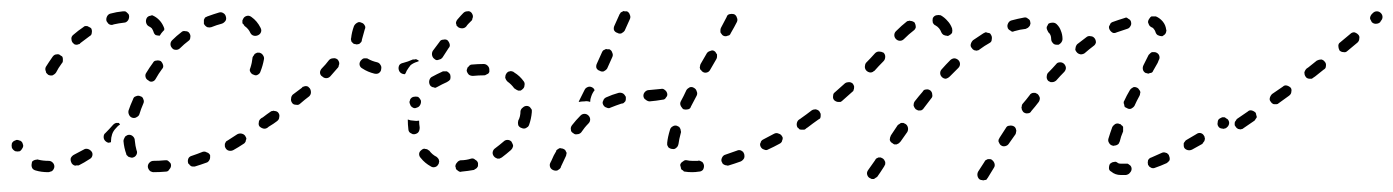

<svg xmlns="http://www.w3.org/2000/svg" viewBox="-30 -294 2460 339"><path d="M269 5Q272 2 272 -2Q272 -4 271 -6Q270 -7 268 -9Q267 -10 265 -11Q263 -11 261 -11Q251 -10 241 -10Q237 -10 234 -7Q231 -4 231 0Q231 2 232 4Q233 6 234 7Q236 9 237 9Q239 10 241 10Q252 10 263 9Q267 9 269 5ZM34 -12Q32 -12 30 -11Q28 -10 27 -9Q26 -7 26 -5Q25 -1 27 3Q29 6 33 7Q43 10 55 10Q57 10 59 9Q61 9 63 7Q64 6 65 4Q66 2 66 0Q66 -4 63 -7Q60 -10 56 -10Q46 -10 38 -12Q36 -13 34 -12ZM338 -9Q339 -10 340 -12Q341 -14 341 -16Q341 -18 341 -20Q339 -24 335 -25Q332 -27 328 -26Q318 -22 309 -19Q305 -18 303 -15Q301 -11 302 -7Q302 -5 304 -4Q305 -2 307 -1Q308 0 310 0Q312 0 314 0Q324 -3 335 -7Q336 -7 338 -9ZM95 -15Q94 -11 96 -7Q96 -6 98 -4Q99 -3 101 -2Q103 -1 105 -2Q107 -2 109 -2Q119 -7 128 -13Q132 -15 133 -19Q134 -23 132 -26Q129 -30 125 -31Q121 -32 118 -30Q109 -25 101 -21Q97 -19 95 -15ZM195 -19Q196 -17 198 -17Q199 -16 201 -16Q203 -15 205 -16Q209 -17 211 -21Q213 -25 211 -29Q209 -36 208 -46Q208 -50 205 -53Q202 -56 198 -56Q196 -56 194 -55Q193 -54 191 -53Q190 -51 189 -49Q188 -47 188 -45Q189 -33 193 -22Q193 -20 195 -19ZM8 -44Q6 -46 4 -46Q2 -47 0 -47Q-2 -47 -3 -46Q-7 -45 -9 -41Q-10 -37 -9 -33Q-7 -29 -3 -27Q1 -26 5 -27Q8 -29 10 -33Q12 -37 10 -40V-41Q9 -43 8 -44ZM403 -43Q404 -44 404 -46Q405 -48 405 -50Q404 -52 403 -54Q401 -57 397 -58Q393 -59 389 -57Q380 -51 372 -46Q370 -45 369 -44Q368 -42 367 -40Q367 -38 367 -36Q367 -35 368 -33Q370 -29 374 -28Q378 -27 382 -29Q391 -34 400 -40Q402 -41 403 -43ZM168 -57Q170 -63 175 -68Q178 -72 182 -74Q181 -75 180 -77Q178 -77 175 -77Q172 -76 170 -74Q163 -66 156 -59Q153 -57 153 -52Q153 -48 156 -45Q158 -43 161 -42Q163 -42 166 -43Q166 -44 166 -45Q166 -51 168 -57ZM445 -72Q447 -73 447 -75Q447 -77 447 -79Q446 -81 445 -83Q443 -86 439 -87Q435 -88 431 -85Q427 -82 427 -78Q426 -74 428 -71Q431 -68 435 -67Q439 -66 442 -69H443Q444 -70 445 -72ZM198 -91Q200 -87 204 -86Q208 -85 211 -87Q215 -89 216 -92Q219 -102 223 -111Q225 -115 223 -119Q222 -123 218 -124Q214 -126 210 -124Q206 -123 205 -119Q200 -108 197 -99Q196 -95 198 -91ZM227 -158Q228 -154 232 -152Q235 -149 239 -150Q243 -151 245 -155Q250 -164 256 -172Q259 -175 258 -179Q257 -183 254 -186Q250 -188 246 -187Q242 -187 240 -183Q234 -175 228 -165Q226 -162 227 -158ZM81 -186Q81 -188 81 -190Q81 -192 80 -194Q79 -195 77 -196Q74 -199 70 -198Q66 -198 63 -194Q56 -184 51 -176Q50 -174 50 -172Q50 -170 51 -168Q51 -166 52 -165Q54 -163 55 -162Q59 -160 63 -161Q67 -163 69 -166Q73 -174 79 -182Q81 -184 81 -186ZM434 -197Q432 -200 428 -201Q426 -201 424 -201Q422 -200 420 -199Q419 -198 418 -196Q417 -195 416 -193Q415 -183 412 -174Q410 -170 412 -167Q414 -163 418 -162Q422 -160 425 -162Q429 -164 430 -168Q434 -178 436 -189Q437 -193 434 -197ZM271 -216Q271 -212 274 -209Q276 -206 281 -206Q285 -206 288 -209Q295 -216 303 -222Q306 -224 306 -228Q307 -232 304 -236Q302 -239 297 -239Q293 -240 290 -237Q282 -231 274 -223Q271 -220 271 -216ZM132 -236Q133 -240 131 -244Q130 -245 128 -246Q126 -247 124 -248Q122 -248 120 -248Q118 -247 117 -246Q108 -240 100 -233Q96 -230 96 -226Q96 -222 98 -219Q100 -217 101 -216Q103 -215 105 -215Q107 -215 109 -216Q111 -216 112 -218Q120 -224 128 -230Q132 -232 132 -236ZM406 -266Q402 -265 400 -262Q399 -260 398 -258Q398 -256 398 -254Q398 -252 400 -251Q401 -249 402 -248Q409 -243 412 -236Q414 -232 418 -231Q422 -230 426 -232Q430 -234 431 -238Q432 -241 430 -245Q424 -257 414 -264Q410 -267 406 -266ZM238 -244Q236 -246 232 -248Q229 -250 228 -254Q227 -258 229 -262Q230 -264 232 -265Q233 -266 235 -266Q237 -267 239 -267Q241 -266 243 -265Q255 -258 260 -244Q260 -244 260 -243Q260 -242 260 -241Q259 -240 258 -239Q255 -236 252 -231Q249 -231 245 -232Q242 -234 241 -238Q240 -241 238 -244ZM332 -263Q331 -261 330 -259Q330 -258 330 -256Q330 -254 330 -252Q332 -248 336 -246Q340 -245 343 -246Q353 -250 361 -252Q365 -253 368 -257Q370 -260 369 -264Q368 -269 364 -271Q361 -273 357 -272Q347 -269 336 -265Q334 -264 332 -263ZM196 -258Q198 -261 198 -265Q198 -267 197 -269Q196 -270 194 -272Q193 -273 191 -274Q189 -274 187 -274Q176 -273 165 -270Q161 -269 159 -265Q157 -261 158 -257Q159 -255 160 -254Q161 -252 163 -251Q165 -250 167 -250Q169 -250 171 -251Q180 -253 189 -254Q193 -254 196 -258Z M810 4Q812 3 813 1Q814 0 814 -2Q814 -4 814 -6Q813 -10 809 -12Q806 -15 802 -14Q793 -11 783 -11Q779 -10 777 -7Q774 -4 774 0Q775 2 775 4Q776 6 778 7Q779 8 781 9Q783 10 785 9Q796 8 807 6Q808 5 810 4ZM738 1Q742 0 744 -4Q745 -5 745 -7Q746 -9 745 -11Q745 -13 743 -15Q742 -16 741 -17Q733 -21 728 -28Q726 -29 725 -30Q723 -31 721 -31Q719 -32 717 -31Q715 -30 714 -29Q710 -26 710 -22Q710 -18 713 -15Q720 -6 731 0Q734 2 738 1ZM875 -33Q875 -34 876 -36Q876 -38 875 -40Q874 -42 873 -44Q870 -47 866 -47Q862 -47 859 -44Q852 -38 844 -32Q841 -30 840 -26Q839 -22 842 -18Q843 -17 844 -16Q846 -15 848 -14Q850 -14 852 -14Q854 -15 856 -16Q864 -22 872 -29Q874 -31 875 -33ZM692 -62Q693 -60 695 -59Q697 -58 699 -57Q700 -57 702 -57Q707 -58 709 -61Q711 -64 711 -69Q710 -75 710 -81Q705 -80 700 -81Q695 -81 690 -83Q690 -74 691 -66Q691 -64 692 -62ZM459 -80Q463 -83 463 -87Q464 -91 462 -94Q461 -96 459 -97Q457 -98 455 -98Q453 -99 451 -98Q449 -98 448 -97Q442 -93 433 -86Q432 -86 431 -85Q430 -84 429 -82Q428 -81 427 -79Q427 -77 427 -75Q428 -73 429 -71Q431 -68 435 -67Q439 -66 443 -69Q443 -69 444 -70Q454 -76 459 -80ZM909 -100Q908 -102 907 -103Q906 -105 904 -106Q902 -107 900 -107Q896 -107 893 -104Q890 -102 889 -98Q889 -88 885 -81Q884 -77 885 -73Q887 -69 891 -68Q893 -67 895 -67Q897 -67 899 -68Q900 -69 902 -70Q903 -71 904 -73Q908 -84 909 -96Q909 -98 909 -100ZM694 -110Q695 -106 699 -104Q702 -102 706 -104Q710 -105 712 -109Q714 -113 713 -117Q711 -121 708 -123Q704 -124 700 -123Q696 -122 694 -118V-117Q692 -114 694 -110ZM519 -131Q519 -135 517 -138Q515 -140 514 -141Q512 -142 510 -142Q508 -142 506 -141Q504 -141 503 -139Q495 -133 487 -127Q484 -124 484 -120Q483 -116 486 -112Q488 -109 493 -109Q497 -108 500 -111Q508 -118 516 -124Q519 -127 519 -131ZM874 -168Q872 -169 870 -168Q868 -168 867 -167Q865 -166 864 -164Q862 -161 862 -157Q863 -153 866 -150Q873 -145 878 -138Q880 -137 881 -136Q883 -135 885 -134Q887 -134 889 -134Q891 -135 892 -136Q896 -139 896 -143Q897 -147 895 -150Q888 -160 878 -166Q876 -168 874 -168ZM728 -152Q727 -148 729 -144Q730 -142 732 -141Q733 -140 735 -140Q737 -139 739 -139Q741 -140 743 -141Q750 -145 759 -149Q763 -151 765 -154Q766 -158 765 -162Q764 -164 763 -165Q761 -167 759 -168Q758 -168 756 -168Q754 -168 752 -168Q741 -163 732 -158Q729 -156 728 -152ZM568 -178Q569 -180 569 -182Q569 -184 568 -186Q567 -188 566 -189Q562 -192 558 -191Q554 -191 551 -188Q545 -180 538 -173Q537 -172 536 -170Q535 -168 535 -166Q535 -164 536 -162Q537 -160 539 -159Q542 -156 546 -156Q550 -156 553 -159Q560 -167 567 -175Q568 -176 568 -178ZM800 -179Q798 -178 797 -176Q795 -175 795 -173Q794 -171 794 -169Q795 -165 798 -162Q801 -160 805 -160Q815 -161 825 -161Q827 -161 828 -162Q830 -163 832 -164Q833 -165 834 -167Q834 -169 834 -171Q834 -175 831 -178Q828 -181 824 -181Q814 -181 803 -180Q801 -180 800 -179ZM695 -179Q700 -183 707 -185Q708 -186 710 -186Q709 -187 708 -188Q707 -188 706 -189Q704 -190 702 -189Q700 -189 699 -189Q690 -185 682 -183Q677 -182 675 -179Q673 -175 674 -171Q675 -167 678 -165Q681 -163 685 -163Q687 -166 688 -169Q691 -174 695 -179ZM639 -165Q643 -168 643 -172Q644 -176 642 -179Q640 -183 636 -184Q627 -186 620 -190Q619 -191 617 -191Q615 -191 613 -191Q611 -191 609 -189Q608 -188 607 -187Q604 -183 605 -179Q606 -175 610 -173Q619 -167 631 -164Q636 -163 639 -165ZM749 -190Q749 -191 750 -191Q750 -192 751 -192Q756 -200 762 -209Q765 -212 764 -216Q763 -220 760 -223Q757 -225 753 -224Q748 -224 746 -220Q740 -212 734 -204Q732 -200 733 -196Q734 -192 737 -190Q738 -189 740 -188Q741 -188 742 -188Q743 -188 743 -188Q746 -189 749 -190ZM590 -223Q590 -221 591 -220Q593 -218 594 -217Q596 -216 598 -216Q600 -215 602 -216Q604 -216 605 -217Q607 -219 608 -220Q609 -222 609 -224Q611 -232 614 -242Q616 -246 614 -249Q612 -253 608 -254Q604 -256 601 -254Q597 -252 595 -248Q591 -237 590 -227Q589 -225 590 -223ZM804 -261Q805 -263 805 -265Q805 -267 804 -269Q803 -271 802 -272Q799 -275 795 -274Q791 -274 788 -271Q784 -267 778 -260Q777 -259 776 -257Q775 -255 775 -253Q776 -251 776 -249Q777 -248 779 -246Q782 -244 786 -244Q790 -244 793 -247Q795 -250 797 -252Q798 -253 798 -253Q798 -253 799 -254L803 -258Q804 -259 804 -261Z M1204 9Q1208 9 1211 6Q1213 3 1213 -1Q1213 -3 1212 -5Q1211 -7 1210 -8Q1208 -9 1206 -10Q1204 -11 1202 -10Q1197 -10 1192 -10Q1187 -10 1183 -11Q1179 -12 1176 -9Q1172 -7 1171 -3Q1171 -1 1172 1Q1172 3 1173 5Q1174 6 1176 7Q1177 9 1179 9Q1185 10 1192 10Q1198 10 1204 9ZM969 -18Q970 -20 970 -22Q971 -24 970 -25Q969 -27 968 -29Q967 -30 965 -31Q963 -32 961 -32Q959 -33 957 -32Q956 -31 954 -30Q952 -29 952 -27Q948 -21 943 -9Q942 -8 942 -7Q940 -4 941 0Q942 4 946 6Q950 8 954 7Q958 5 960 2Q960 1 961 -1Q966 -12 969 -18ZM1284 -15Q1285 -18 1284 -22Q1283 -24 1282 -26Q1280 -27 1279 -28Q1277 -29 1275 -29Q1273 -29 1271 -28Q1260 -24 1251 -21Q1247 -20 1245 -16Q1243 -12 1244 -9Q1245 -7 1246 -5Q1247 -4 1249 -3Q1251 -2 1253 -2Q1255 -1 1257 -2Q1267 -5 1278 -9Q1282 -11 1284 -15ZM1349 -42Q1351 -44 1351 -46Q1352 -48 1352 -50Q1352 -52 1351 -53Q1349 -57 1345 -58Q1341 -60 1337 -58Q1328 -53 1318 -48Q1316 -47 1315 -46Q1313 -44 1313 -42Q1312 -41 1312 -39Q1312 -37 1313 -35Q1315 -31 1319 -30Q1323 -28 1326 -30Q1337 -35 1346 -40Q1348 -41 1349 -42ZM1148 -38Q1149 -36 1150 -34Q1151 -33 1153 -32Q1155 -31 1157 -31Q1161 -30 1164 -33Q1167 -35 1168 -40Q1169 -48 1172 -59Q1173 -61 1172 -63Q1172 -65 1171 -67Q1170 -69 1169 -70Q1167 -71 1165 -72Q1161 -73 1158 -71Q1154 -69 1153 -65Q1149 -52 1148 -42Q1148 -40 1148 -38ZM1012 -83Q1012 -87 1009 -90Q1006 -93 1002 -93Q998 -93 995 -90Q987 -82 980 -73Q977 -69 978 -65Q978 -61 982 -59Q985 -56 989 -57Q993 -57 996 -60Q1002 -69 1009 -76Q1012 -79 1012 -83ZM1398 -72Q1400 -73 1400 -75Q1400 -77 1400 -79Q1399 -81 1398 -83Q1396 -86 1392 -87Q1388 -88 1384 -85Q1383 -84 1381 -83Q1378 -81 1377 -77Q1376 -73 1378 -69Q1380 -68 1381 -66Q1383 -65 1385 -65Q1387 -65 1389 -65Q1391 -65 1392 -66Q1394 -68 1396 -69Q1397 -70 1398 -72ZM1171 -111Q1171 -109 1172 -107Q1173 -105 1174 -104Q1175 -102 1177 -101Q1181 -100 1185 -101Q1189 -102 1190 -106Q1195 -115 1200 -125Q1202 -129 1200 -133Q1199 -137 1195 -139Q1192 -141 1188 -140Q1184 -138 1182 -135Q1177 -124 1172 -115Q1171 -113 1171 -111ZM1071 -112Q1073 -114 1074 -115Q1075 -117 1075 -119Q1075 -121 1075 -123Q1073 -127 1070 -129Q1066 -131 1062 -130Q1051 -127 1040 -122Q1036 -120 1035 -116Q1033 -113 1035 -109Q1037 -105 1041 -104Q1045 -102 1048 -104Q1058 -108 1067 -111Q1069 -111 1071 -112ZM992 -114Q992 -114 992 -114Q992 -115 992 -115L1002 -135Q1003 -137 1004 -138Q1005 -139 1007 -140Q1009 -141 1011 -141Q1013 -141 1015 -140Q1017 -139 1018 -138Q1019 -136 1020 -135Q1016 -130 1014 -124Q1012 -119 1012 -114Q1007 -116 1002 -115Q997 -115 992 -114ZM1146 -122Q1149 -125 1148 -129Q1147 -133 1144 -135Q1141 -138 1137 -137Q1127 -136 1116 -135Q1112 -135 1109 -132Q1106 -129 1106 -125Q1106 -123 1107 -121Q1108 -119 1110 -118Q1111 -117 1113 -116Q1115 -115 1117 -115Q1129 -116 1140 -118Q1144 -118 1146 -122ZM1206 -177Q1205 -175 1206 -173Q1206 -171 1208 -170Q1209 -168 1211 -167Q1214 -165 1218 -166Q1222 -167 1224 -171L1235 -190Q1236 -192 1236 -194Q1236 -196 1236 -198Q1235 -199 1234 -201Q1233 -203 1231 -204Q1228 -206 1224 -204Q1220 -203 1218 -200L1207 -181Q1206 -179 1206 -177ZM1023 -174Q1025 -170 1029 -169Q1032 -167 1036 -168Q1040 -170 1042 -173L1051 -193Q1053 -197 1051 -201Q1050 -205 1046 -207Q1044 -207 1042 -207Q1040 -208 1039 -207Q1037 -206 1035 -205Q1034 -204 1033 -202L1024 -182Q1022 -178 1023 -174ZM1242 -241Q1242 -239 1242 -237Q1243 -235 1244 -234Q1245 -232 1247 -231Q1249 -230 1251 -230Q1253 -230 1255 -231Q1256 -231 1258 -232Q1260 -234 1260 -235Q1267 -247 1271 -255Q1273 -259 1271 -263Q1270 -267 1266 -269Q1262 -270 1258 -269Q1254 -268 1253 -264Q1249 -256 1243 -245Q1242 -243 1242 -241ZM1054 -241Q1056 -237 1060 -236Q1063 -234 1067 -235Q1071 -237 1073 -240L1082 -260Q1084 -264 1082 -268Q1081 -272 1077 -274Q1075 -274 1073 -274Q1071 -275 1070 -274Q1068 -273 1066 -272Q1065 -270 1064 -269L1055 -249Q1053 -245 1054 -241Z M1726 -5Q1725 -9 1721 -12Q1720 -13 1718 -13Q1716 -13 1714 -13Q1712 -12 1710 -11Q1709 -10 1708 -8L1697 9Q1695 13 1696 17Q1697 21 1700 23Q1702 24 1704 24Q1706 25 1708 24Q1710 24 1712 23Q1713 21 1714 20L1725 2Q1727 -1 1726 -5ZM1533 -4Q1533 -6 1533 -8Q1532 -10 1531 -12Q1530 -13 1529 -14Q1527 -15 1525 -16Q1523 -16 1521 -16Q1519 -15 1517 -14Q1516 -13 1515 -11Q1507 0 1503 6Q1500 10 1501 14Q1502 18 1505 20Q1507 21 1509 22Q1511 22 1513 22Q1515 21 1516 20Q1518 19 1519 18Q1524 11 1531 0Q1532 -2 1533 -4ZM1958 15Q1963 14 1965 11Q1968 8 1968 4Q1968 2 1967 0Q1966 -2 1964 -3Q1963 -4 1961 -5Q1959 -5 1957 -5Q1953 -5 1949 -5Q1946 -5 1944 -6Q1943 -7 1941 -8Q1939 -9 1937 -8Q1935 -8 1933 -7Q1932 -6 1930 -5Q1928 -2 1928 3Q1928 7 1932 9Q1939 15 1949 15Q1954 15 1958 15ZM2035 -11Q2036 -15 2034 -19Q2034 -21 2032 -22Q2031 -24 2029 -24Q2027 -25 2025 -25Q2023 -25 2021 -24Q2012 -20 2003 -16Q1999 -15 1997 -11Q1996 -7 1997 -3Q1998 -2 1999 0Q2001 1 2002 2Q2004 3 2006 3Q2008 3 2010 2Q2019 -1 2030 -6Q2033 -8 2035 -11ZM2095 -43Q2097 -45 2097 -47Q2098 -49 2097 -51Q2097 -53 2096 -54Q2094 -58 2090 -59Q2086 -60 2082 -57Q2073 -52 2065 -47Q2063 -46 2062 -44Q2061 -43 2060 -41Q2060 -39 2060 -37Q2060 -35 2061 -33Q2063 -30 2067 -29Q2071 -28 2075 -30Q2084 -35 2093 -40Q2094 -42 2095 -43ZM1764 -61Q1765 -63 1764 -65Q1764 -66 1763 -68Q1762 -70 1760 -71Q1756 -73 1752 -72Q1748 -72 1746 -68L1735 -51Q1734 -49 1733 -47Q1733 -46 1733 -44Q1734 -42 1735 -40Q1736 -38 1738 -37Q1741 -35 1745 -36Q1749 -37 1751 -40L1763 -57Q1764 -59 1764 -61ZM1928 -42Q1930 -38 1934 -37Q1936 -36 1938 -37Q1940 -37 1942 -38Q1944 -39 1945 -40Q1946 -42 1947 -44Q1949 -53 1953 -62Q1953 -64 1953 -66Q1953 -68 1953 -70Q1952 -72 1950 -73Q1949 -75 1947 -75Q1943 -77 1939 -75Q1936 -73 1934 -70Q1930 -59 1927 -49Q1926 -45 1928 -42ZM1573 -69Q1572 -73 1569 -75Q1567 -76 1565 -77Q1563 -77 1561 -77Q1559 -76 1558 -75Q1556 -74 1555 -73L1543 -55Q1541 -51 1541 -47Q1542 -43 1546 -41Q1547 -40 1549 -39Q1551 -39 1553 -39Q1555 -40 1557 -41Q1558 -42 1560 -44L1572 -61Q1574 -65 1573 -69ZM2140 -75Q2141 -79 2138 -83Q2137 -84 2135 -85Q2134 -86 2132 -87Q2130 -87 2128 -87Q2126 -86 2124 -85Q2120 -83 2120 -78Q2119 -74 2121 -71Q2122 -69 2124 -68Q2126 -67 2128 -67Q2130 -66 2132 -67Q2133 -67 2135 -68L2136 -69Q2139 -71 2140 -75ZM1418 -85Q1419 -87 1419 -89Q1419 -91 1419 -93Q1418 -95 1417 -97Q1415 -100 1410 -101Q1406 -101 1403 -99Q1394 -92 1384 -85Q1383 -84 1382 -82Q1381 -81 1380 -79Q1380 -77 1380 -75Q1381 -73 1382 -71Q1384 -68 1388 -67Q1392 -66 1396 -69Q1405 -76 1415 -83Q1417 -84 1418 -85ZM1806 -121Q1805 -125 1802 -128Q1800 -129 1798 -130Q1796 -130 1794 -130Q1793 -130 1791 -129Q1789 -128 1788 -126Q1782 -118 1775 -110Q1774 -108 1774 -106Q1773 -104 1774 -102Q1774 -100 1775 -99Q1776 -97 1777 -96Q1781 -93 1785 -94Q1789 -94 1791 -98Q1798 -106 1804 -114Q1806 -117 1806 -121ZM1616 -127Q1616 -131 1613 -134Q1609 -137 1605 -136Q1601 -136 1599 -132Q1592 -124 1585 -115Q1583 -112 1583 -108Q1584 -104 1587 -101Q1589 -100 1591 -99Q1593 -99 1595 -99Q1597 -99 1598 -100Q1600 -101 1601 -103Q1608 -112 1614 -120Q1617 -123 1616 -127ZM1954 -113Q1954 -111 1955 -109Q1955 -107 1956 -105Q1958 -104 1960 -103Q1963 -101 1967 -102Q1971 -104 1973 -107Q1977 -116 1982 -125Q1983 -127 1983 -129Q1984 -131 1983 -133Q1982 -135 1981 -136Q1980 -138 1978 -139Q1974 -141 1971 -140Q1967 -138 1965 -135Q1959 -125 1955 -116Q1954 -115 1954 -113ZM1477 -135Q1478 -137 1478 -139Q1478 -141 1478 -142Q1477 -144 1476 -146Q1473 -149 1469 -149Q1465 -149 1462 -147Q1453 -139 1444 -131Q1441 -129 1441 -125Q1440 -120 1443 -117Q1444 -116 1446 -115Q1448 -114 1450 -114Q1452 -114 1454 -114Q1456 -115 1457 -116Q1466 -124 1475 -132Q1477 -133 1477 -135ZM1851 -170Q1852 -172 1852 -174Q1852 -176 1851 -178Q1850 -180 1849 -181Q1846 -184 1842 -184Q1837 -184 1835 -181Q1828 -173 1820 -165Q1818 -162 1818 -158Q1818 -154 1821 -151Q1823 -150 1825 -149Q1826 -149 1828 -149Q1830 -149 1832 -150Q1834 -151 1835 -152Q1842 -160 1849 -167Q1850 -168 1851 -170ZM1665 -181Q1665 -185 1662 -188Q1661 -189 1659 -190Q1657 -191 1655 -191Q1653 -191 1651 -190Q1649 -189 1648 -188Q1640 -180 1633 -172Q1630 -169 1630 -165Q1630 -161 1633 -158Q1636 -155 1640 -155Q1644 -156 1647 -159Q1655 -167 1662 -174Q1665 -177 1665 -181ZM1996 -193 1989 -179Q1987 -175 1988 -171Q1989 -167 1993 -165Q1995 -165 1997 -164Q1999 -164 2000 -165Q2002 -165 2004 -166Q2006 -168 2006 -169L2014 -183Q2015 -185 2016 -188Q2018 -191 2017 -195Q2016 -199 2012 -201Q2010 -202 2008 -202Q2006 -202 2004 -202Q2002 -201 2001 -200Q1999 -198 1998 -197Q1997 -195 1996 -193ZM1533 -194Q1533 -198 1530 -201Q1526 -203 1522 -203Q1518 -203 1515 -200Q1507 -191 1499 -183Q1497 -180 1497 -176Q1497 -172 1500 -169Q1501 -168 1503 -167Q1505 -166 1507 -166Q1509 -166 1511 -167Q1512 -168 1514 -169Q1521 -177 1530 -186Q1533 -189 1533 -194ZM1905 -219Q1905 -223 1903 -226Q1900 -230 1896 -230Q1892 -231 1889 -229Q1881 -223 1872 -216Q1871 -215 1870 -213Q1869 -211 1869 -209Q1868 -207 1869 -205Q1870 -203 1871 -202Q1873 -199 1878 -198Q1882 -198 1885 -200Q1893 -207 1901 -213Q1904 -215 1905 -219ZM1721 -224Q1722 -229 1720 -232Q1719 -234 1718 -235Q1716 -236 1714 -236Q1712 -237 1710 -237Q1708 -236 1706 -235Q1697 -229 1688 -223Q1685 -220 1684 -216Q1683 -212 1686 -209Q1687 -207 1689 -206Q1690 -205 1692 -205Q1694 -204 1696 -205Q1698 -205 1700 -207Q1708 -213 1717 -218Q1721 -220 1721 -224ZM1826 -225Q1826 -221 1829 -218Q1831 -215 1836 -215Q1838 -215 1839 -215Q1841 -216 1843 -218Q1844 -219 1845 -221Q1846 -223 1846 -225Q1846 -225 1846 -225Q1846 -233 1843 -240Q1841 -246 1836 -251Q1833 -254 1829 -254Q1824 -254 1821 -252Q1820 -250 1819 -248Q1818 -247 1818 -245Q1818 -243 1819 -241Q1820 -239 1821 -237Q1826 -233 1826 -225Q1826 -225 1826 -225ZM1587 -246Q1587 -250 1585 -254Q1584 -255 1582 -256Q1580 -257 1578 -257Q1576 -258 1574 -257Q1572 -257 1571 -256Q1562 -249 1552 -239Q1549 -236 1549 -232Q1549 -228 1552 -225Q1555 -222 1559 -222Q1563 -222 1566 -225Q1575 -234 1583 -240Q1586 -242 1587 -246ZM2010 -238Q2011 -234 2014 -232Q2018 -230 2022 -230Q2024 -231 2025 -232Q2027 -233 2028 -235Q2029 -237 2029 -238Q2030 -240 2029 -242Q2028 -250 2023 -256Q2018 -262 2011 -265Q2009 -265 2007 -265Q2005 -265 2003 -265Q2001 -264 2000 -262Q1999 -261 1998 -259Q1996 -255 1998 -252Q1999 -248 2003 -246Q2006 -245 2007 -243Q2009 -241 2010 -238ZM1634 -234Q1636 -232 1637 -232Q1639 -231 1641 -231Q1643 -230 1645 -231Q1649 -233 1651 -236Q1652 -240 1651 -244Q1648 -252 1643 -257Q1638 -263 1631 -267Q1627 -268 1623 -267Q1619 -266 1617 -262Q1616 -258 1617 -254Q1619 -250 1622 -249Q1629 -245 1632 -237Q1633 -235 1634 -234ZM1966 -248Q1968 -251 1967 -255Q1967 -257 1965 -259Q1964 -260 1962 -261Q1961 -262 1959 -263Q1957 -263 1955 -262Q1945 -259 1934 -255Q1932 -254 1931 -253Q1930 -251 1929 -249Q1928 -248 1928 -246Q1928 -244 1929 -242Q1931 -238 1935 -236Q1938 -235 1942 -237Q1951 -240 1960 -243Q1964 -244 1966 -248ZM1785 -245Q1786 -246 1787 -247Q1789 -249 1789 -251Q1790 -253 1789 -255Q1789 -259 1785 -261Q1782 -264 1778 -263Q1767 -261 1756 -258Q1752 -257 1750 -253Q1748 -249 1749 -246Q1749 -244 1751 -242Q1752 -241 1754 -240Q1755 -239 1757 -238Q1759 -238 1761 -239Q1771 -242 1781 -243Q1783 -244 1785 -245Z M2187 -84Q2188 -85 2189 -87Q2189 -89 2188 -91Q2188 -93 2187 -95Q2184 -98 2180 -99Q2176 -100 2173 -97L2154 -84Q2153 -83 2152 -81Q2150 -79 2150 -77Q2150 -75 2150 -73Q2151 -71 2152 -70Q2153 -68 2155 -67Q2156 -66 2158 -66Q2160 -65 2162 -66Q2164 -66 2166 -68L2185 -81Q2186 -82 2187 -84ZM2250 -132Q2251 -136 2249 -139Q2246 -142 2242 -143Q2238 -144 2235 -141L2216 -128Q2213 -125 2212 -121Q2211 -117 2214 -114Q2215 -112 2217 -111Q2218 -110 2220 -110Q2222 -110 2224 -110Q2226 -110 2228 -112L2246 -125Q2250 -128 2250 -132ZM2292 -159 2307 -171Q2311 -173 2311 -177Q2312 -182 2309 -185Q2307 -188 2303 -189Q2299 -189 2295 -187L2280 -175L2277 -173Q2274 -170 2273 -166Q2273 -162 2275 -159Q2276 -157 2278 -156Q2280 -155 2282 -155Q2284 -155 2286 -155Q2288 -156 2289 -157ZM2370 -226Q2371 -230 2368 -233Q2365 -236 2361 -237Q2357 -237 2354 -234Q2346 -227 2336 -219Q2333 -217 2333 -213Q2333 -209 2335 -205Q2338 -202 2342 -202Q2346 -201 2349 -204Q2359 -212 2367 -219Q2370 -222 2370 -226ZM2411 -264Q2411 -268 2408 -271Q2405 -274 2401 -274Q2397 -274 2394 -271L2392 -269Q2391 -268 2390 -266Q2389 -264 2389 -262Q2389 -260 2390 -259Q2391 -257 2392 -255Q2395 -252 2399 -252Q2404 -252 2407 -255L2408 -257Q2411 -260 2411 -264Z"/></svg>

Font: FRB American Cursive Dashed Light
Style: Italic
Weight: 300
Italic angle: -25°
Version: Version 2.0;Modular Font Editor K font №1